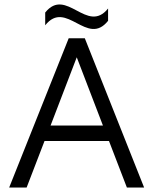

<svg xmlns="http://www.w3.org/2000/svg" viewBox="-20 -838 687 858"><path d="M463 -745V-800C369 -683 276 -899 182 -782V-725C276 -843 369 -627 463 -745ZM359 -667H287L21 0H99L179 -208H467L547 0H624L359 -667ZM206 -277 323 -582 440 -277H206Z"/></svg>

Font: Maven Pro
Style: Regular
Weight: 400
Designer: Joe Prince
Foundry: Joe Prince
Version: Version 1.003